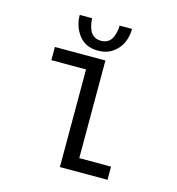

<svg xmlns="http://www.w3.org/2000/svg" viewBox="-101 -750 771 837"><g transform="rotate(15 285.0 -331.5)"><path d="M392.5 -663Q392.5 -630.5 380.2 -601.8Q368 -573 340.2 -553Q312.5 -533 273.5 -533Q216.5 -533 186.5 -572Q156.5 -611 156.5 -663H212.5Q212.5 -651 214.8 -638.8Q217 -626.5 223 -611.5Q229 -596.5 242.2 -587.2Q255.5 -578 274.5 -578Q294 -578 307.2 -587.2Q320.5 -596.5 326.2 -611.5Q332 -626.5 334.2 -638.8Q336.5 -651 336.5 -663ZM316 -59.5H459.5V0H244.5V-440.5H88V-500H316Z"/></g></svg>

Font: League Mono Narrow Light
Style: Regular
Weight: 300
Width: 3
Designer: Tyler Finck
Foundry: The League of Moveable Type / Tyler Finck
Version: Version 2.210